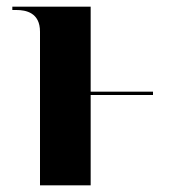

<svg xmlns="http://www.w3.org/2000/svg" viewBox="-20 -556 531 576"><path d="M100 -461V0H252V-271H439V-281H252V-536H17V-526H29C58 -526 100 -518 100 -461Z"/></svg>

Font: Noto Serif Display
Style: Bold
Weight: 700
Designer: Monotype Design Team
Foundry: Monotype Imaging Inc.
Version: Version 2.009